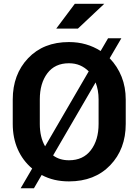

<svg xmlns="http://www.w3.org/2000/svg" viewBox="-20 -942 727 1008"><path d="M640.1 -291.5Q640.1 -159.2 558.6 -74.5Q477.1 10.3 342.3 10.3Q301.3 10.3 265.9 2Q230.5 -6.3 198.7 -23.4L158.2 46.4H88.4L148.9 -57.1Q99.1 -99.1 73 -158.7Q46.9 -218.3 46.9 -291.5V-419.4Q46.9 -551.3 127.4 -636.2Q208 -721.2 341.8 -721.2Q389.6 -721.2 430.9 -709.2Q472.2 -697.3 508.3 -674.3L547.4 -741.2H617.2L555.7 -636.2Q596.7 -593.8 618.4 -539.1Q640.1 -484.4 640.1 -419.4ZM189 -291.5Q189 -256.8 195.8 -227.5Q202.6 -198.2 216.8 -173.8L445.8 -567.4Q425.3 -587.9 399.7 -598.9Q374 -609.9 341.8 -609.9Q268.1 -609.9 228.5 -557.1Q189 -504.4 189 -420.4ZM497.6 -420.4Q497.6 -444.8 493.7 -466.8Q489.7 -488.8 481.9 -509.3L258.8 -126Q275.9 -113.3 296.6 -106.9Q317.4 -100.6 342.3 -100.6Q416.5 -100.6 457 -153.6Q497.6 -206.5 497.6 -291.5ZM372.6 -921.9H527.3L389.2 -792H275.4Z"/></svg>

Font: Roboto Web
Style: Bold
Weight: 700
Designer: Google
Version: Version 1.200310; 2013